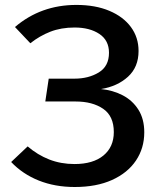

<svg xmlns="http://www.w3.org/2000/svg" viewBox="-20 -742 655 776"><path d="M288.7 -722.1Q365.6 -722.1 422.1 -698.2Q478.5 -674.4 509.2 -632.6Q540 -590.8 540 -535.9Q540 -470.8 497.2 -431.8Q454.4 -392.8 388.2 -382.1Q436.4 -377.4 476.2 -356.7Q515.9 -335.9 539.5 -298.5Q563.1 -261 563.1 -207.2Q563.1 -143.1 529.5 -93.1Q495.9 -43.1 432.8 -14.6Q369.7 13.8 282.1 13.8Q202.1 13.8 136.7 -12.3Q71.3 -38.5 25.1 -87.2L91.8 -150.3Q131.8 -115.9 179 -97.4Q226.2 -79 281 -79Q356.4 -79 398.2 -113.6Q440 -148.2 440 -208.2Q440 -272.8 396.9 -302.3Q353.8 -331.8 285.6 -331.8H163.1L176.9 -424.1H281Q337.9 -424.1 379.2 -449.2Q420.5 -474.4 420.5 -528.7Q420.5 -579 381.5 -604.9Q342.6 -630.8 281.5 -630.8Q226.7 -630.8 183.3 -613.8Q140 -596.9 102.6 -567.2L40.5 -632.8Q145.1 -722.1 288.7 -722.1Z"/></svg>

Font: Fira Code Medium
Style: Regular
Weight: 500
Designer: Carrois Corporate, Edenspiekermann AG, Nikita Prokopov
Foundry: Carrois Corporate, Edenspiekermann AG, Nikita Prokopov
Version: Version 6.002